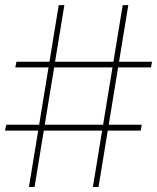

<svg xmlns="http://www.w3.org/2000/svg" viewBox="-22 -748 628 768"><path d="M349.6 0 468.8 -727.5H491.2L372.1 0ZM-2 -225.6 2.9 -249H544.9L541 -225.6ZM93.8 0 212.9 -727.5H235.4L116.2 0ZM39.1 -478.5 43.9 -501H585.9L582 -478.5Z"/></svg>

Font: Inter 28pt Thin
Style: Regular
Weight: 250
Designer: Rasmus Andersson
Foundry: rsms
Version: Version 4.001;git-66647c0bb